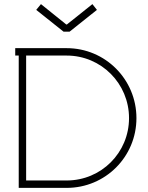

<svg xmlns="http://www.w3.org/2000/svg" viewBox="-20 -913 718 933"><path d="M305 -794H302L179 -893L156 -865L289 -759H318L451 -865L429 -893ZM54 -679V-643H71V0H304C492 0 643 -151 643 -339C643 -527 492 -679 304 -679ZM107 -36V-643H304C472 -643 607 -507 607 -339C607 -171 472 -36 304 -36Z"/></svg>

Font: Rawengulk
Style: Regular
Weight: 400
Version: Version 0.9